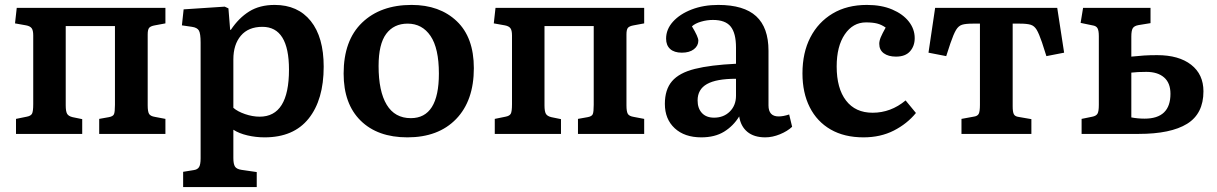

<svg xmlns="http://www.w3.org/2000/svg" viewBox="-20 -544 4945 780"><path d="M45 0V-61L89 -70Q105 -73 110 -82Q115 -91 115 -121V-400Q115 -421 108.5 -429.5Q102 -438 86 -441L41 -449L48 -512H652V-449L609 -441Q592 -438 586 -431Q580 -424 580 -404V-116Q580 -91 585.5 -81.5Q591 -72 610 -69L652 -61V0H383V-61L422 -68Q439 -71 443 -80Q447 -89 447 -118V-438H247V-116Q247 -92 252.5 -82Q258 -72 275 -68L314 -60V0Z M724 216V154L767 147Q782 145 788.5 135Q795 125 795 99V-371Q795 -408 788 -420Q781 -432 760 -435L719 -441L726 -506L893 -517L908 -510L915 -423H918Q950 -471 992.5 -497.5Q1035 -524 1096 -524Q1190 -524 1242.5 -458.5Q1295 -393 1295 -273Q1295 -139 1234 -62.5Q1173 14 1055 14Q1019 14 985 6Q951 -2 928 -17V98Q928 122 934.5 132.5Q941 143 961 146L1023 155V216ZM1035 -70Q1154 -70 1154 -261Q1154 -435 1046 -435Q989 -435 958.5 -399Q928 -363 928 -303V-106Q945 -91 975.5 -80.5Q1006 -70 1035 -70Z M1635 14Q1514 14 1445 -54Q1376 -122 1376 -245Q1376 -380 1451 -452Q1526 -524 1652 -524Q1766 -524 1835.5 -458Q1905 -392 1905 -267Q1905 -135 1833 -60.5Q1761 14 1635 14ZM1649 -64Q1763 -64 1763 -245Q1763 -348 1729 -398Q1695 -448 1636 -448Q1580 -448 1549 -406.5Q1518 -365 1518 -276Q1518 -173 1551 -118.5Q1584 -64 1649 -64Z M1990 0V-61L2034 -70Q2050 -73 2055 -82Q2060 -91 2060 -121V-400Q2060 -421 2053.5 -429.5Q2047 -438 2031 -441L1986 -449L1993 -512H2597V-449L2554 -441Q2537 -438 2531 -431Q2525 -424 2525 -404V-116Q2525 -91 2530.5 -81.5Q2536 -72 2555 -69L2597 -61V0H2328V-61L2367 -68Q2384 -71 2388 -80Q2392 -89 2392 -118V-438H2192V-116Q2192 -92 2197.5 -82Q2203 -72 2220 -68L2259 -60V0Z M2829 14Q2761 14 2721 -23Q2681 -60 2681 -122Q2681 -180 2710 -214Q2739 -248 2802.5 -264Q2866 -280 2970 -285V-351Q2970 -409 2948.5 -436Q2927 -463 2876 -463Q2852 -463 2828 -456Q2804 -449 2791 -437Q2817 -394 2817 -379Q2817 -358 2799 -344Q2781 -330 2750 -330Q2719 -330 2702.5 -345Q2686 -360 2686 -387Q2686 -425 2714 -456Q2742 -487 2790 -505.5Q2838 -524 2898 -524Q3002 -524 3052 -478Q3102 -432 3102 -338V-116Q3102 -71 3143 -71Q3162 -71 3186 -79L3198 -29Q3179 -11 3148.5 1.5Q3118 14 3089 14Q3043 14 3016 -8.5Q2989 -31 2983 -71Q2959 -32 2921.5 -9Q2884 14 2829 14ZM2881 -66Q2920 -66 2945 -91Q2970 -116 2970 -155V-224Q2890 -224 2852 -202.5Q2814 -181 2814 -136Q2814 -104 2831.5 -85Q2849 -66 2881 -66Z M3488 14Q3410 14 3354.5 -18Q3299 -50 3269.5 -108.5Q3240 -167 3240 -246Q3240 -330 3272 -392Q3304 -454 3362.5 -489Q3421 -524 3502 -524Q3561 -524 3604.5 -505.5Q3648 -487 3672 -456.5Q3696 -426 3696 -389Q3696 -357 3677 -335.5Q3658 -314 3620 -314Q3589 -314 3570.5 -327.5Q3552 -341 3552 -366Q3552 -378 3558 -392.5Q3564 -407 3578 -432Q3561 -444 3543 -448.5Q3525 -453 3498 -453Q3445 -453 3412 -404.5Q3379 -356 3379 -274Q3379 -185 3417 -135.5Q3455 -86 3525 -86Q3599 -86 3659 -136L3701 -85Q3665 -41 3611 -13.5Q3557 14 3488 14Z M3886 0V-61L3935 -70Q3951 -72 3956 -81.5Q3961 -91 3961 -118V-448H3932Q3903 -448 3888.5 -443.5Q3874 -439 3864 -422.5Q3854 -406 3841 -368L3824 -316L3752 -330L3779 -512H4275L4303 -330L4231 -316L4213 -372Q4201 -407 4191.5 -423Q4182 -439 4167 -443.5Q4152 -448 4123 -448H4094V-112Q4094 -90 4098.5 -80.5Q4103 -71 4118 -69L4170 -60V0Z M4374 0V-61L4418 -70Q4433 -73 4438.5 -82Q4444 -91 4444 -118V-397Q4444 -420 4438.5 -429.5Q4433 -439 4418 -441L4370 -451L4380 -512H4654V-450L4605 -442Q4588 -439 4582 -429.5Q4576 -420 4576 -395V-314Q4604 -317 4627.5 -318.5Q4651 -320 4681 -320Q4769 -320 4819 -281Q4869 -242 4869 -173Q4869 -82 4802.5 -41Q4736 0 4606 0ZM4630 -62Q4735 -62 4735 -163Q4735 -207 4709 -229.5Q4683 -252 4637 -252Q4601 -252 4576 -249V-67Q4602 -62 4630 -62Z"/></svg>

Font: Literata SemiBold
Style: Regular
Weight: 600
Designer: Latin by Veronika Burian and Jose Scaglione. Greek by Irene Vlachou. Cyrillic by Vera Evstafieva.
Foundry: TypeTogether
Version: Version 3.103; ttfautohint (v1.8.4.7-5d5b);gftools[0.9.29]